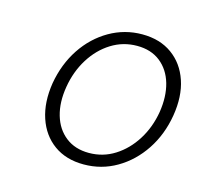

<svg xmlns="http://www.w3.org/2000/svg" viewBox="-72 -814 605 579"><g transform="rotate(15 231.0 -524.5)"><path d="M234.9 -312Q179.7 -312 141.8 -339.4Q104 -366.7 87.9 -414.8Q71.8 -462.9 81.5 -524.4Q92.3 -586.4 124 -634.3Q155.8 -682.1 203.1 -709.5Q250.5 -736.8 305.2 -736.8Q360.4 -736.8 398.4 -709.5Q436.5 -682.1 452.6 -634.3Q468.8 -586.4 458.5 -524.4Q448.2 -462.9 416.3 -414.8Q384.3 -366.7 337.4 -339.4Q290.5 -312 234.9 -312ZM241.2 -349.6Q285.2 -349.6 321.5 -372.6Q357.9 -395.5 382.8 -435.1Q407.7 -474.6 416 -524.4Q423.8 -574.2 412.4 -613.8Q400.9 -653.3 371.8 -676.3Q342.8 -699.2 299.3 -699.2Q255.4 -699.2 218.8 -676.3Q182.1 -653.3 157.5 -613.8Q132.8 -574.2 124.5 -524.4Q116.2 -474.6 127.7 -435.1Q139.2 -395.5 168.5 -372.6Q197.8 -349.6 241.2 -349.6Z"/></g></svg>

Font: Inter 20pt ExtraLight
Style: Italic
Weight: 250
Italic angle: -9.3988°
Version: Version 4.001;git-66647c0bb